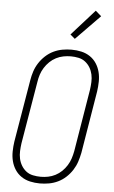

<svg xmlns="http://www.w3.org/2000/svg" viewBox="-63 -1011 627 1060"><g transform="rotate(5 250.0 -480.5)"><path d="M199 8Q171 8 144.5 2Q118 -4 96.5 -18.5Q75 -33 61 -54.5Q47 -76 40.5 -101.5Q34 -127 34.5 -155Q35 -183 39 -210L97 -555Q101 -580 109 -604.5Q117 -629 131.5 -651.5Q146 -674 166 -692.5Q186 -711 210 -722.5Q234 -734 259.5 -738.5Q285 -743 310 -743Q338 -743 364.5 -737Q391 -731 412.5 -716.5Q434 -702 448 -680.5Q462 -659 468.5 -633.5Q475 -608 474.5 -580Q474 -552 470 -525L413 -180Q408 -155 400 -130.5Q392 -106 377.5 -83.5Q363 -61 343 -42.5Q323 -24 299 -12.5Q275 -1 249.5 3.5Q224 8 199 8ZM201 -29Q221 -29 241.5 -33Q262 -37 281.5 -47Q301 -57 317 -72.5Q333 -88 344.5 -106.5Q356 -125 362.5 -145Q369 -165 373 -186L430 -531Q433 -552 434 -574Q435 -596 430.5 -616.5Q426 -637 415.5 -654.5Q405 -672 389 -684.5Q373 -697 352 -701.5Q331 -706 309 -706Q289 -706 268 -702Q247 -698 227.5 -688Q208 -678 192 -662.5Q176 -647 164.5 -628.5Q153 -610 146.5 -590Q140 -570 137 -549L79 -204Q76 -183 75 -161Q74 -139 78.5 -118.5Q83 -98 93.5 -80.5Q104 -63 120 -50.5Q136 -38 157.5 -33.5Q179 -29 201 -29ZM322 -804 296 -826 424 -969 456 -941Z"/></g></svg>

Font: Iosevka SS18 Extralight
Style: Italic
Weight: 200
Italic angle: -9°
Monospace: yes
Designer: Belleve Invis
Foundry: Belleve Invis
Version: Version 25.1.1; ttfautohint (v1.8.4)